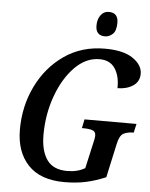

<svg xmlns="http://www.w3.org/2000/svg" viewBox="-61 -974 808 1034"><g transform="rotate(5 343.0 -457.0)"><path d="M326 10Q390 10 442.5 -1.5Q495 -13 549 -36L589 -219Q599 -266 620.5 -277Q642 -288 671 -288H675L686 -336H405L395 -288H404Q433 -288 451.5 -282Q470 -276 470 -254Q470 -240 463 -213L432 -75Q392 -51 336 -51Q260 -51 226 -99.5Q192 -148 192 -234Q192 -344 227.5 -443Q263 -542 323.5 -604Q384 -666 458 -666Q515 -666 542 -624.5Q569 -583 567 -519Q616 -519 650.5 -541.5Q685 -564 685 -607Q685 -654 633.5 -689.5Q582 -725 482 -725Q356 -725 262 -659.5Q168 -594 115.5 -486Q63 -378 63 -252Q63 -131 129.5 -60.5Q196 10 326 10ZM476 -791Q497 -791 516.5 -808Q536 -825 536 -870Q536 -924 485 -924Q458 -924 441.5 -901.5Q425 -879 425 -845Q425 -791 476 -791Z"/></g></svg>

Font: Noto Serif SemiCondensed Semi
Style: Italic
Weight: 600
Width: 4
Italic angle: -12°
Designer: Monotype Design Team
Foundry: Monotype Imaging Inc.
Version: Version 1.901